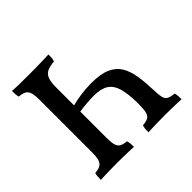

<svg xmlns="http://www.w3.org/2000/svg" viewBox="-165 -858 1041 1041"><g transform="rotate(-45 355.0 -338.0)"><path d="M332 -679Q332 -664 331 -652Q330 -640 326 -631Q293 -628 273 -619Q253 -610 244 -587.5Q235 -565 235 -523V-136Q235 -100 240.5 -81.5Q246 -63 260 -55Q274 -47 300 -45Q303 -36 304.5 -23.5Q306 -11 306 3Q288 2 266.5 1.5Q245 1 222.5 0.5Q200 0 179 0Q157 0 135 0.5Q113 1 92 1.5Q71 2 52 3Q52 -11 53 -23.5Q54 -36 57 -45Q83 -47 97.5 -55Q112 -63 118 -81.5Q124 -100 124 -136V-540Q124 -575 118 -594Q112 -613 97.5 -621Q83 -629 57 -631Q54 -639 53 -651.5Q52 -664 52 -679Q71 -677 111.5 -676.5Q152 -676 191 -676Q217 -676 244 -676.5Q271 -677 293 -677.5Q315 -678 332 -679ZM386 -405Q458 -405 499 -386.5Q540 -368 561 -333Q582 -298 589.5 -248Q597 -198 599 -136Q600 -102 604 -83.5Q608 -65 621.5 -56.5Q635 -48 666 -45Q669 -36 670 -23.5Q671 -11 671 3Q654 2 632 1.5Q610 1 587 0.5Q564 0 543 0Q521 0 499.5 0.5Q478 1 457 1.5Q436 2 417 3Q417 -11 418 -23.5Q419 -36 423 -45Q450 -47 464 -55Q478 -63 483 -83.5Q488 -104 488 -145Q488 -220 475 -264.5Q462 -309 431.5 -328Q401 -347 348 -347Q328 -347 294 -344.5Q260 -342 230 -337V-384Q262 -393 302.5 -399Q343 -405 386 -405Z"/></g></svg>

Font: Vollkorn Medium
Style: Regular
Weight: 500
Designer: Friedrich Althausen
Foundry: Friedrich Althausen
Version: Version 5.000